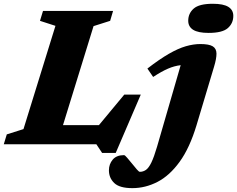

<svg xmlns="http://www.w3.org/2000/svg" viewBox="-47 -765 1257 1018"><path d="M449 -626.5 287 -101.5H477.5L612 -263.5H699.5L566.5 46H494.5L464 0H-27L-11 -52.5L77.5 -80.5L247 -628L165 -654.5L181 -707H552.5L537 -654.5ZM951 -655Q951 -694 980 -719.5Q1009 -745 1081.5 -745Q1137.5 -745 1163.8 -728.5Q1190 -712 1190 -681Q1190 -641.5 1161 -616Q1132 -590.5 1059 -590.5Q1003.5 -590.5 977.2 -607Q951 -623.5 951 -655ZM995 -101Q958.5 20 905.2 93.2Q852 166.5 787.8 199.5Q723.5 232.5 655 232.5Q586.5 232.5 558.5 205.2Q530.5 178 530.5 138Q530.5 105.5 550.5 81.5Q570.5 57.5 610.5 57.5Q615.5 57.5 627.2 71.5Q639 85.5 653.5 103Q667.5 120.5 678.5 133.2Q689.5 146 694.5 146Q712 146 726.8 135.8Q741.5 125.5 755.5 96.8Q769.5 68 785.5 13.5L911 -419.5Q877.5 -415.5 843.8 -401Q810 -386.5 765 -357L734.5 -401.5Q798.5 -451 848 -479.5Q897.5 -508 938.2 -519.8Q979 -531.5 1015 -531.5Q1061 -531.5 1080.8 -519.5Q1100.5 -507.5 1100.8 -481Q1101 -454.5 1088 -411.5Z"/></svg>

Font: Newsreader Caption
Style: Bold Italic
Weight: 700
Italic angle: -17°
Designer: Hugues Gentile
Foundry: Production Type
Version: Version 1.001